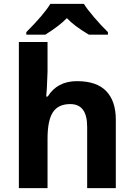

<svg xmlns="http://www.w3.org/2000/svg" viewBox="-20 -978 697 998"><path d="M582 0H433.1V-318.8Q433.1 -437 345.2 -437Q282.7 -437 254.9 -394.5Q227.1 -352.1 227.1 -256.8V0H78.1V-759.8H227.1V-605Q227.1 -586.9 223.6 -520L220.2 -476.1H228Q277.8 -556.2 380.1 -556.2Q482.4 -556.2 532.2 -504.4Q582 -452.6 582 -356ZM116.7 -797.9V-811Q209 -903.3 241.7 -958H416Q431.2 -932.6 468.5 -888.9Q505.9 -845.2 541 -811V-797.9H441.9Q365.2 -843.3 327.6 -883.8Q289.6 -844.2 215.8 -797.9Z"/></svg>

Font: NotoSans-Bold
Style: Bold
Weight: 700
Designer: Monotype Design team
Foundry: Monotype Imaging Inc.
Version: Version 1.04